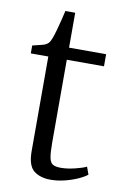

<svg xmlns="http://www.w3.org/2000/svg" viewBox="-81 -731 507 788"><g transform="rotate(10 173.0 -337.0)"><path d="M186.5 9.5Q143 9.5 116.5 -11.5Q90 -32.5 90 -93.5V-487H17V-520Q24.5 -522 35.5 -524.5Q46.5 -527 57 -529.8Q67.5 -532.5 71.5 -535Q77.5 -538 81.5 -542Q85.5 -546 88.8 -552Q92 -558 95 -566Q99.5 -578 105.8 -600.5Q112 -623 117.8 -646Q123.5 -669 126.5 -683H167.5V-537.5H322V-487H167V-143Q167 -99 171.2 -78.5Q175.5 -58 187 -52Q198.5 -46 220 -46Q245.5 -46 277.8 -53.8Q310 -61.5 325 -69.5L336.5 -38Q323 -27 298.5 -16Q274 -5 244.5 2.2Q215 9.5 186.5 9.5Z"/></g></svg>

Font: Merriweather 60pt Light
Style: Regular
Weight: 300
Version: Version 2.100